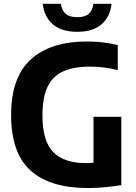

<svg xmlns="http://www.w3.org/2000/svg" viewBox="-20 -964 704 993"><path d="M436 8.5Q238 8.5 137.8 -82.2Q37.5 -173 37.5 -369Q37.5 -564 139.5 -656.8Q241.5 -749.5 431 -749.5Q514.5 -749.5 589 -731V-601.5Q552 -610.5 517 -615Q482 -619.5 445.5 -619.5Q362 -619.5 307.5 -595.2Q253 -571 226.2 -515.5Q199.5 -460 199.5 -367Q199.5 -233.5 255.8 -177Q312 -120.5 422 -120.5Q442.5 -120.5 463.5 -122V-360H607.5V-6.5Q563 0.5 520 4.5Q477 8.5 436 8.5ZM379.5 -799.5Q298.5 -799.5 253.5 -838Q208.5 -876.5 201 -944.5H295Q300 -909 320.2 -892Q340.5 -875 379.5 -875Q418.5 -875 438.5 -892Q458.5 -909 463 -944.5H557Q549.5 -876 504.8 -837.8Q460 -799.5 379.5 -799.5Z"/></svg>

Font: Encode Sans SmCnd
Style: Bold
Weight: 700
Width: 4
Designer: Multiple Designers
Foundry: Impallari Type
Version: Version 3.002; ttfautohint (v1.8.3) -l 8 -r 50 -G 200 -x 14 